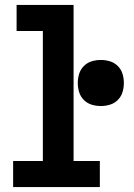

<svg xmlns="http://www.w3.org/2000/svg" viewBox="-20 -755 540 775"><path d="M33 0V-105H153V-630H47V-735H277V-105H383V0ZM387 -327Q368 -327 350 -332.5Q332 -338 318.5 -351.5Q305 -365 299.5 -383Q294 -401 294 -420Q294 -439 299.5 -457Q305 -475 318.5 -488.5Q332 -502 350 -507.5Q368 -513 387 -513Q406 -513 424 -507.5Q442 -502 455.5 -488.5Q469 -475 474.5 -457Q480 -439 480 -420Q480 -401 474.5 -383Q469 -365 455.5 -351.5Q442 -338 424 -332.5Q406 -327 387 -327Z"/></svg>

Font: Iosevka Term Curly Extrabold
Style: Regular
Weight: 800
Designer: Belleve Invis
Foundry: Belleve Invis
Version: Version 32.3.0